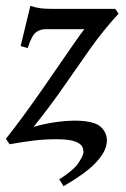

<svg xmlns="http://www.w3.org/2000/svg" viewBox="-24 -477 431 655"><path d="M380.4 -430.2Q328.6 -374 283.9 -311Q239.3 -248 192.9 -180.9Q146.5 -113.8 90.3 -43.9Q122.6 -53.7 160.9 -59.6Q199.2 -65.4 231.4 -65.4Q301.8 -65.4 324.2 -40Q346.7 -14.6 338.4 19.5Q332 48.3 298.6 82.3Q265.1 116.2 192.9 158.2L178.2 134.8Q225.6 104.5 241.2 82.3Q256.8 60.1 260.3 45.9Q261.7 37.1 257.8 25.9Q253.9 14.6 233.9 6.3Q213.9 -2 168 -2Q129.4 -2 93.8 2.2Q58.1 6.3 8.8 15.1L-3.9 -3.4Q24.9 -39.6 57.4 -84Q89.8 -128.4 121.8 -174.3Q153.8 -220.2 182.1 -261.7Q210.4 -303.2 231.9 -333.7Q253.4 -364.3 263.7 -377.4H130.9Q113.8 -377.4 99.4 -367.4Q85 -357.4 70.3 -313L46.4 -319.8L79.6 -457Q97.2 -451.2 112.8 -449Q128.4 -446.8 150.9 -446.8H369.1Z"/></svg>

Font: Gentium Book Plus
Style: Italic
Weight: 400
Italic angle: -8°
Designer: Victor Gaultney, Annie Olsen, Iska Routamaa, Becca Hirsbrunner
Foundry: SIL International
Version: Version 6.101